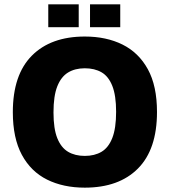

<svg xmlns="http://www.w3.org/2000/svg" viewBox="-20 -849 780 883"><path d="M370 14Q271 14 196.5 -23Q122 -60 80.5 -137Q39 -214 39 -333Q39 -505 126.5 -593Q214 -681 370 -681Q469 -681 543.5 -644Q618 -607 660 -530.5Q702 -454 702 -334Q702 -162 614.5 -74Q527 14 370 14ZM370 -132Q415 -132 447 -151Q479 -170 496.5 -214.5Q514 -259 514 -335Q514 -410 496.5 -454Q479 -498 447 -516.5Q415 -535 370 -535Q325 -535 293 -515.5Q261 -496 243.5 -452Q226 -408 226 -332Q226 -257 243.5 -213.5Q261 -170 293 -151Q325 -132 370 -132ZM394 -724V-829H533V-724ZM202 -724V-829H342V-724Z"/></svg>

Font: Maven Pro ExtraBold
Style: Regular
Weight: 800
Designer: Joe Prince
Foundry: Joe Prince
Version: Version 2.100